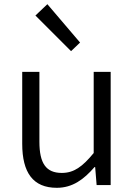

<svg xmlns="http://www.w3.org/2000/svg" viewBox="-20 -883 642 916"><path d="M251 13C326 13 380 -27 431 -86H434L441 0H508V-540H427V-153C373 -87 332 -58 275 -58C200 -58 168 -103 168 -207V-540H86V-197C86 -59 138 13 251 13ZM319 -639 362 -680 206 -863 149 -809Z"/></svg>

Font: Noto Sans CJK SC DemiLight
Style: Regular
Weight: 350
Designer: Ryoko NISHIZUKA 西塚涼子 (kana, bopomofo & ideographs); Paul D. Hunt (Latin, Greek & Cyrillic); Sandoll Communications 산돌커뮤니
Foundry: Adobe
Version: Version 2.004;hotconv 1.0.118;makeotfexe 2.5.65603